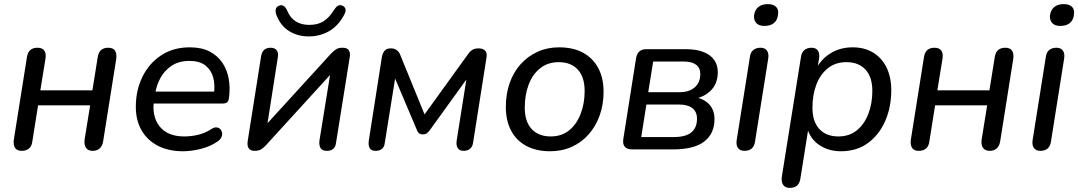

<svg xmlns="http://www.w3.org/2000/svg" viewBox="-20 -726 5240 933"><path d="M85 7Q63 7 53.5 -7Q44 -21 47 -46L111 -449Q115 -473 128 -483.5Q141 -494 162 -494Q185 -494 195 -480.5Q205 -467 201 -441L176 -287H429L455 -449Q459 -473 472 -483.5Q485 -494 506 -494Q529 -494 538.5 -480.5Q548 -467 545 -441L481 -38Q477 -16 464 -4.5Q451 7 430 7Q408 7 398 -7.5Q388 -22 391 -47L418 -214H165L137 -38Q134 -15 120.5 -4Q107 7 85 7Z M869 9Q799 9 747.5 -17.5Q696 -44 668 -92.5Q640 -141 640 -207Q640 -287 672 -352.5Q704 -418 763 -457Q822 -496 902 -496Q960 -496 999 -475.5Q1038 -455 1061 -420.5Q1084 -386 1091.5 -342.5Q1099 -299 1093 -253Q1091 -235 1084 -229Q1077 -223 1062 -223H711L719 -281H1037L1019 -267Q1026 -313 1016 -349.5Q1006 -386 978 -408Q950 -430 901 -430Q849 -430 814 -406.5Q779 -383 759.5 -347Q740 -311 734 -270L729 -245Q716 -162 755 -112.5Q794 -63 875 -63Q910 -63 943 -71Q976 -79 1006 -98Q1020 -108 1031.5 -107Q1043 -106 1050 -99Q1057 -92 1059 -81.5Q1061 -71 1056 -59.5Q1051 -48 1038 -39Q1004 -15 957.5 -3Q911 9 869 9Z M1218 7Q1200 7 1192 -1.5Q1184 -10 1183 -21.5Q1182 -33 1184 -43L1249 -454Q1253 -475 1264.5 -484.5Q1276 -494 1295 -494Q1316 -494 1325 -481Q1334 -468 1330 -447L1274 -89H1245L1590 -467Q1599 -476 1611 -485Q1623 -494 1644 -494Q1662 -494 1670 -487Q1678 -480 1680 -468.5Q1682 -457 1679 -445L1613 -33Q1611 -13 1599.5 -3Q1588 7 1569 7Q1546 7 1538 -6Q1530 -19 1532 -41L1590 -399H1618L1273 -21Q1264 -11 1251.5 -2Q1239 7 1218 7ZM1480 -549Q1426 -549 1384 -575.5Q1342 -602 1322 -656Q1317 -673 1321 -684Q1325 -695 1338 -699Q1350 -703 1359.5 -696.5Q1369 -690 1376 -673Q1391 -638 1418 -621.5Q1445 -605 1483 -605Q1524 -605 1552 -622.5Q1580 -640 1604 -679Q1613 -693 1622 -698Q1631 -703 1643 -699Q1655 -694 1658.5 -683Q1662 -672 1653 -655Q1624 -600 1579 -574.5Q1534 -549 1480 -549Z M1806 7Q1784 7 1776.5 -6Q1769 -19 1772 -42L1836 -451Q1838 -460 1842 -469Q1846 -478 1854.5 -484.5Q1863 -491 1880 -491Q1893 -491 1901.5 -486.5Q1910 -482 1916 -475Q1922 -468 1925 -459L2043 -170L2256 -465Q2261 -472 2267 -477.5Q2273 -483 2282 -487Q2291 -491 2305 -491Q2327 -491 2337.5 -480Q2348 -469 2344 -446L2279 -33Q2276 -13 2264 -3Q2252 7 2233 7Q2213 7 2204.5 -6Q2196 -19 2199 -42L2253 -382H2277L2066 -90Q2062 -85 2055 -79Q2048 -73 2035 -73Q2022 -73 2015.5 -79Q2009 -85 2006 -94L1884 -382H1906L1850 -33Q1848 -12 1836 -2.5Q1824 7 1806 7Z M2653 9Q2586 9 2537.5 -17Q2489 -43 2463.5 -91.5Q2438 -140 2438 -206Q2438 -269 2456.5 -322Q2475 -375 2510 -414Q2545 -453 2592.5 -474.5Q2640 -496 2697 -496Q2765 -496 2813 -470Q2861 -444 2887 -395.5Q2913 -347 2913 -280Q2913 -218 2894 -165Q2875 -112 2840.5 -73Q2806 -34 2758.5 -12.5Q2711 9 2653 9ZM2656 -63Q2709 -63 2745.5 -92.5Q2782 -122 2801.5 -172.5Q2821 -223 2821 -284Q2821 -352 2787.5 -388Q2754 -424 2695 -424Q2642 -424 2605 -394.5Q2568 -365 2549 -315Q2530 -265 2530 -203Q2530 -135 2563.5 -99Q2597 -63 2656 -63Z M3052 0Q3027 0 3016 -13Q3005 -26 3009 -51L3071 -444Q3075 -466 3087.5 -476.5Q3100 -487 3121 -487H3312Q3365 -487 3399.5 -473Q3434 -459 3451 -434Q3468 -409 3468 -376Q3468 -317 3430.5 -282.5Q3393 -248 3333 -243L3335 -256Q3387 -254 3419.5 -225.5Q3452 -197 3452 -147Q3452 -77 3402.5 -38.5Q3353 0 3250 0ZM3096 -60H3253Q3313 -60 3340 -83Q3367 -106 3367 -149Q3367 -183 3344.5 -200.5Q3322 -218 3280 -218H3121ZM3130 -278H3283Q3329 -278 3356 -301.5Q3383 -325 3383 -367Q3383 -396 3362.5 -411.5Q3342 -427 3303 -427H3154Z M3597 7Q3576 7 3566 -7Q3556 -21 3560 -46L3624 -449Q3627 -472 3640.5 -483Q3654 -494 3676 -494Q3697 -494 3707 -480Q3717 -466 3713 -441L3649 -38Q3646 -16 3633 -4.5Q3620 7 3597 7ZM3694 -600Q3669 -600 3656 -613Q3643 -626 3644 -649Q3647 -677 3664.5 -691.5Q3682 -706 3711 -706Q3737 -706 3750.5 -693.5Q3764 -681 3761 -658Q3759 -630 3742 -615Q3725 -600 3694 -600Z M3817 187Q3796 187 3786 173Q3776 159 3779 134L3872 -448Q3875 -471 3888.5 -482.5Q3902 -494 3924 -494Q3945 -494 3954.5 -480Q3964 -466 3960 -441L3948 -369L3943 -387Q3970 -439 4016.5 -467.5Q4063 -496 4124 -496Q4180 -496 4222 -471Q4264 -446 4287.5 -399Q4311 -352 4311 -287Q4311 -206 4282 -139Q4253 -72 4198.5 -31.5Q4144 9 4066 9Q4008 9 3963 -20Q3918 -49 3901 -107H3909L3869 144Q3865 166 3852.5 176.5Q3840 187 3817 187ZM4054 -63Q4107 -63 4143.5 -92.5Q4180 -122 4199.5 -172.5Q4219 -223 4219 -284Q4219 -352 4185.5 -388Q4152 -424 4093 -424Q4040 -424 4003 -394.5Q3966 -365 3947 -315Q3928 -265 3928 -203Q3928 -135 3961.5 -99Q3995 -63 4054 -63Z M4444 7Q4422 7 4412.5 -7Q4403 -21 4406 -46L4470 -449Q4474 -473 4487 -483.5Q4500 -494 4521 -494Q4544 -494 4554 -480.5Q4564 -467 4560 -441L4535 -287H4788L4814 -449Q4818 -473 4831 -483.5Q4844 -494 4865 -494Q4888 -494 4897.5 -480.5Q4907 -467 4904 -441L4840 -38Q4836 -16 4823 -4.5Q4810 7 4789 7Q4767 7 4757 -7.5Q4747 -22 4750 -47L4777 -214H4524L4496 -38Q4493 -15 4479.5 -4Q4466 7 4444 7Z M5035 7Q5014 7 5004 -7Q4994 -21 4998 -46L5062 -449Q5065 -472 5078.5 -483Q5092 -494 5114 -494Q5135 -494 5145 -480Q5155 -466 5151 -441L5087 -38Q5084 -16 5071 -4.5Q5058 7 5035 7ZM5132 -600Q5107 -600 5094 -613Q5081 -626 5082 -649Q5085 -677 5102.5 -691.5Q5120 -706 5149 -706Q5175 -706 5188.5 -693.5Q5202 -681 5199 -658Q5197 -630 5180 -615Q5163 -600 5132 -600Z"/></svg>

Font: Nunito Medium
Style: Italic
Weight: 500
Designer: Vernon Adams
Foundry: Vernon Adams
Version: Version 3.601